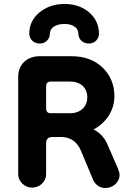

<svg xmlns="http://www.w3.org/2000/svg" viewBox="-20 -932 648 970"><path d="M128 -762C128 -734 150 -712 181 -712C210 -712 232 -734 232 -762C232 -791 261 -811 306 -811C349 -811 376 -791 376 -762C376 -734 398 -712 429 -712C458 -712 480 -734 480 -762C480 -805 463 -841 430 -870C396 -898 355 -912 306 -912C257 -912 215 -898 180 -870C145 -841 128 -805 128 -762ZM142 16C181 16 213 -15 213 -51V-208C213 -229 224 -240 245 -240H286C334 -240 369 -219 390 -168L451 -22C464 5 488 18 512 18C548 18 584 -9 584 -48C584 -57 581 -67 576 -80L523 -202C508 -238 482 -263 453 -278C521 -315 558 -378 558 -446C558 -504 538 -552 498 -591C458 -629 406 -648 341 -648H181C114 -648 72 -605 72 -544V-51C72 -15 105 16 142 16ZM237 -360C221 -360 213 -368 213 -384V-496C213 -512 221 -520 237 -520H334C387 -520 421 -489 421 -440C421 -393 387 -360 334 -360Z"/></svg>

Font: Dongle
Style: Bold
Weight: 700
Designer: Yanghee Ryu
Foundry: Yanghee Ryu
Version: Version 2.000